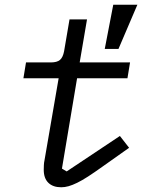

<svg xmlns="http://www.w3.org/2000/svg" viewBox="-20 -780 640 812"><path d="M239 12Q204 12 184.5 -7Q165 -26 165 -62Q165 -69 165.5 -81Q166 -93 168 -101L228 -449H79L90 -516H195Q221 -516 233.5 -526.5Q246 -537 251 -563L274 -698H348L317 -516H530L519 -449H306L242 -67L262 -55L487 -205L526 -155L413 -75Q378 -50 352.5 -33.5Q327 -17 306.5 -7Q286 3 270 7.5Q254 12 239 12ZM481 -573H423L459 -760H561Z"/></svg>

Font: IBM Plex Mono
Style: Italic
Weight: 400
Italic angle: -9°
Monospace: yes
Designer: Mike Abbink, Paul van der Laan, Pieter van Rosmalen
Foundry: Bold Monday
Version: Version 2.3